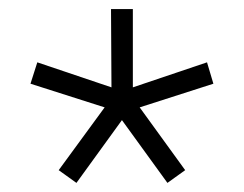

<svg xmlns="http://www.w3.org/2000/svg" viewBox="-20 -760 536 422"><path d="M148 -358 109 -386 210 -524 47 -576 62 -623 225 -568 224 -740H272V-568L435 -623L449 -576L287 -524L387 -386L348 -358L248 -496Z"/></svg>

Font: Be Vietnam Pro ExtraLight
Style: Regular
Weight: 200
Designer: Lam Bao, Tony Le, Vietanh Nguyen
Foundry: Yellow Type Foundry
Version: Version 1.002; ttfautohint (v1.8.3)